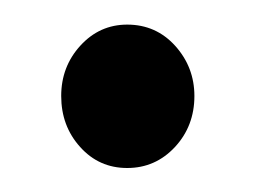

<svg xmlns="http://www.w3.org/2000/svg" viewBox="-20 -132 213 160"><path d="M86 8Q62.5 8 46.8 -9.5Q31 -27 31 -52Q31 -76.5 47 -94Q63 -111.5 86 -111.5Q110 -111.5 126 -93.8Q142 -76 142 -52Q142 -27 125.8 -9.5Q109.5 8 86 8Z"/></svg>

Font: Fraunces144ptRegular
Style: Regular
Weight: 400
Version: Version 1.000;[0bf87f6ff]